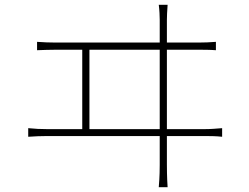

<svg xmlns="http://www.w3.org/2000/svg" viewBox="-20 -767 1040 803"><path d="M135 -592V-557C163 -558 188 -559 213 -559H324V-227H176C151 -227 126 -228 98 -231V-195C127 -197 151 -198 176 -198H648V-77C648 -67 648 -28 644 16H681C678 -27 678 -68 678 -79V-198H837C853 -198 884 -198 909 -195V-231C884 -229 862 -227 837 -227H678V-559H810C827 -559 858 -559 883 -557V-592C858 -590 836 -589 810 -589H678V-684C678 -695 679 -723 681 -747H644C647 -725 648 -698 648 -684V-589H213C188 -589 162 -590 135 -592ZM648 -227H354V-559H648Z"/></svg>

Font: Harano Aji Gothic CN ExtraLight
Style: Regular
Weight: 250
Foundry: Masamichi Hosoda
Version: HaranoAjiGothicCN-ExtraLight version 20230610;ttx 4.39.4